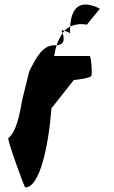

<svg xmlns="http://www.w3.org/2000/svg" viewBox="-20 -714 497 840"><path d="M16 -109C13 -98 89 114 91 106C155 106 193 -81 205 -240L303 -364C310 -364 378 -372 380 -383C384 -394 379 -469 372 -469H217C220 -487 223 -502 228 -516H221C165 -516 141 -466 108 -402L77 -276C66 -213 52 -138 16 -109ZM228 -516C267 -519 260 -551 254 -569C244 -555 235 -538 228 -516ZM249 -582C249 -582 251 -576 254 -569C256 -573 259 -576 262 -579C256 -581 251 -582 249 -582ZM262 -579C272 -576 285 -572 286 -566C286 -578 286 -588 287 -598C278 -593 269 -587 262 -579ZM286 -564V-566ZM287 -598C309 -608 334 -611 360 -606L417 -676C346 -712 293 -699 287 -598Z"/></svg>

Font: Ampere
Style: SCCnd
Weight: 400
Version: Version 1